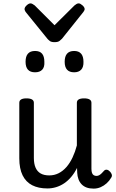

<svg xmlns="http://www.w3.org/2000/svg" viewBox="-20 -1096 686 1134"><path d="M260 17Q207 17 170 -2Q133 -21 113.5 -60.5Q94 -100 94 -161V-489Q94 -502 104.5 -508.5Q115 -515 136 -515Q158 -515 169 -508.5Q180 -502 180 -489V-163Q180 -129 190 -106Q200 -83 220 -71.5Q240 -60 271 -60Q301 -60 326.5 -73Q352 -86 372.5 -109.5Q393 -133 408.5 -166Q424 -199 434 -237V-489Q434 -502 444.5 -508.5Q455 -515 477 -515Q498 -515 509 -508.5Q520 -502 520 -489V-99Q520 -84 523.5 -74.5Q527 -65 534 -61Q541 -57 550 -57Q558 -57 565.5 -61Q573 -65 580.5 -72.5Q588 -80 595 -88Q602 -95 611.5 -93.5Q621 -92 630 -82Q637 -75 640 -65.5Q643 -56 637 -47Q626 -28 610 -13.5Q594 1 574.5 9.5Q555 18 533 18Q509 18 491.5 11.5Q474 5 462 -7.5Q450 -20 443.5 -37.5Q437 -55 436 -76L435 -104Q420 -74 400.5 -51Q381 -28 358.5 -13Q336 2 311 9.5Q286 17 260 17ZM187 -669Q159 -669 145 -684.5Q131 -700 131 -731Q131 -763 145 -779Q159 -795 187 -795Q215 -795 228.5 -779Q242 -763 242 -731Q244 -700 229.5 -684.5Q215 -669 187 -669ZM418 -669Q390 -669 376 -684.5Q362 -700 362 -731Q362 -763 376 -779Q390 -795 418 -795Q445 -795 459 -779Q473 -763 473 -731Q474 -700 459.5 -684.5Q445 -669 418 -669ZM445 -1076Q454 -1076 467 -1064.5Q480 -1053 480 -1042Q480 -1040 479 -1036.5Q478 -1033 473 -1026L346 -867Q340 -861 331 -854Q322 -847 302 -847Q283 -847 274 -854Q265 -861 260 -867L131 -1026Q127 -1033 126 -1036.5Q125 -1040 125 -1042Q125 -1053 137.5 -1064.5Q150 -1076 160 -1076Q166 -1076 172 -1072.5Q178 -1069 185 -1064L302 -947L420 -1064Q426 -1069 432 -1072.5Q438 -1076 445 -1076Z"/></svg>

Font: Playwrite IT Trad
Style: Regular
Weight: 400
Designer: Veronika Burian, José Scaglione
Foundry: TypeTogether
Version: Version 1.002